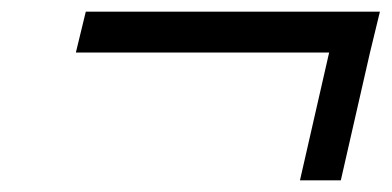

<svg xmlns="http://www.w3.org/2000/svg" viewBox="-20 -395 671 329"><path d="M544 -305H110L127 -375H561H631L614 -305L564 -86H494Z"/></svg>

Font: Miedinger
Style: Italic
Weight: 400
Italic angle: -13°
Version: Version 001.000